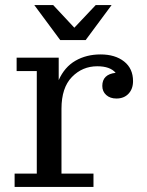

<svg xmlns="http://www.w3.org/2000/svg" viewBox="-20 -742 583 762"><path d="M219 -583 116 -722H191L275 -632L360 -722H423L320 -583ZM38 0V-53H126V-460H46V-513H213V-424Q236 -476 279.5 -501Q323 -526 379 -526Q437 -526 472.5 -498Q508 -470 508 -420Q508 -389 490 -370Q472 -351 442 -351Q417 -351 401.5 -365Q386 -379 386 -401Q386 -447 439 -453Q417 -479 366 -479Q307 -479 265.5 -436.5Q224 -394 224 -310V-53H351V0Z"/></svg>

Font: Montagu Slab 16pt
Style: Regular
Weight: 400
Designer: Florian Karsten
Foundry: Florian Karsten
Version: Version 1.000; ttfautohint (v1.8.3)